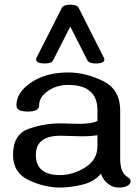

<svg xmlns="http://www.w3.org/2000/svg" viewBox="-20 -803 600 834"><path d="M497.6 11.7Q475.6 11.7 461.9 3.4Q427.7 -16.6 418.9 -48.8Q387.7 -12.2 335.2 -0.2Q282.7 11.7 240.7 11.7Q173.8 11.7 105.2 -20.3Q36.6 -52.2 36.6 -130.4Q36.6 -219.2 104 -243.2Q171.4 -267.1 243.7 -267.1Q259.3 -267.1 282 -266.1Q304.7 -265.1 324.7 -265.1Q379.9 -265.1 403.3 -277.8V-324.2Q403.3 -434.1 275.9 -434.1Q229 -434.1 192.4 -410.6Q149.9 -383.3 149.9 -345.2Q149.9 -318.4 100.1 -318.4Q51.3 -318.4 51.3 -345.2Q51.3 -402.3 116.7 -445.8Q181.6 -488.3 275.9 -488.3Q351.6 -488.3 426.8 -451.4Q502 -414.6 502 -324.2V-113.8Q502 -52.2 533.7 -34.2Q547.4 -26.4 547.4 -15.6Q547.4 -3.4 532.2 4.4Q519 11.7 497.6 11.7ZM240.7 -42.5Q295.9 -42.5 349.6 -75.4Q403.3 -108.4 403.3 -168.9V-215.8Q375.5 -210.9 335 -210.9Q312.5 -210.9 289.6 -212.2Q266.6 -213.4 243.7 -213.4Q135.7 -213.4 135.7 -130.4Q135.7 -42.5 240.7 -42.5ZM433.6 -545.4Q433.6 -527.3 395 -527.3Q366.7 -527.3 359.4 -541.5L285.2 -687.5L210.9 -541.5Q204.1 -527.3 175.8 -527.3Q136.7 -527.3 136.7 -545.4Q136.7 -548.8 137.7 -550.3L248.5 -768.6Q255.9 -782.7 285.2 -782.7Q314.9 -782.7 321.8 -768.6L432.1 -550.3Q433.6 -547.4 433.6 -545.4Z"/></svg>

Font: Gayathri
Style: Bold
Weight: 700
Designer: Binoy Dominic <binoy.domenic@gmail.com>
Foundry: SMC
Version: Version 1.000